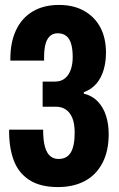

<svg xmlns="http://www.w3.org/2000/svg" viewBox="-20 -750 481 779"><path d="M215 9Q143 9 98.5 -20Q54 -49 35 -101.5Q16 -154 17 -224H155Q155 -180 162.5 -154Q170 -128 184 -116.5Q198 -105 217 -105Q251 -105 267 -131Q283 -157 283 -212Q283 -247 274 -270Q265 -293 248 -305Q231 -317 207 -317H153V-419H203Q228 -419 244 -432.5Q260 -446 267.5 -468.5Q275 -491 275 -518Q275 -551 268.5 -572.5Q262 -594 248.5 -604.5Q235 -615 214 -615Q194 -615 181 -602Q168 -589 163 -564.5Q158 -540 159 -504H22Q21 -577 45 -627.5Q69 -678 113.5 -704Q158 -730 219 -730Q279 -730 322 -705.5Q365 -681 387.5 -638Q410 -595 410 -536Q410 -499 400.5 -466.5Q391 -434 371 -410.5Q351 -387 320 -376V-370Q354 -362 376.5 -338.5Q399 -315 410 -281Q421 -247 421 -206Q421 -137 395.5 -88.5Q370 -40 324 -15.5Q278 9 215 9Z"/></svg>

Font: Mona Sans Condensed
Style: Bold
Weight: 700
Width: 3
Designer: Deni Anggara
Foundry: GitHub
Version: Version 2.000